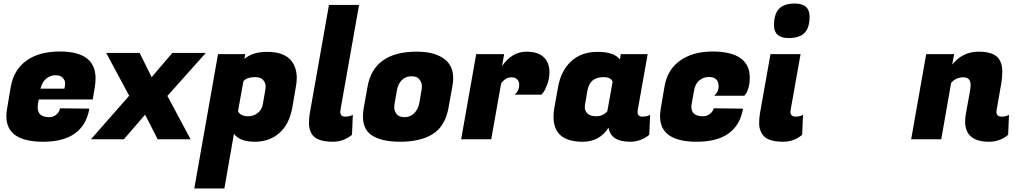

<svg xmlns="http://www.w3.org/2000/svg" viewBox="-20 -787 5759 1085"><path d="M224 14Q16 14 16 -130Q16 -150 20 -173L41 -297Q58 -393 129.5 -444.5Q201 -496 319 -496Q520 -496 520 -344Q520 -322 516 -296L504 -225H199L195 -202Q193 -190 193 -180Q193 -125 258 -125Q282 -125 299 -140Q316 -155 319 -175L485 -173Q452 14 224 14ZM344 -286Q348 -303 348 -317.5Q348 -332 335 -347Q322 -362 293.5 -362Q265 -362 241.5 -343Q218 -324 209 -286Z M1057 0H871L800 -139L680 0H494L710 -246L580 -488H769L837 -351L954 -488H1143L926 -245Z M1488 -494Q1590 -494 1629 -440Q1657 -403 1657 -346Q1657 -323 1652 -297L1632 -180Q1615 -85 1559 -35.5Q1503 14 1419 14Q1335 14 1302 -31L1248 278H1078L1212 -481H1366L1361 -454Q1408 -494 1488 -494ZM1384 -130Q1412 -130 1436 -148Q1460 -166 1466 -202L1479 -277Q1481 -287 1481 -302Q1481 -317 1468 -334Q1455 -351 1423 -351Q1371 -351 1355 -326L1325 -158Q1339 -130 1384 -130Z M1903 -154Q1903 -128 1929.5 -128Q1956 -128 1974 -138L1969 -25Q1921 14 1861 14Q1770 14 1743 -28Q1726 -55 1726 -87Q1726 -119 1730 -143L1839 -759H2009L1904 -166Q1903 -160 1903 -154Z M2335 -495Q2443 -495 2498 -448Q2541 -411 2541 -345Q2541 -323 2536 -297L2515 -180Q2496 -74 2426.5 -30Q2357 14 2241 14Q2125 14 2071 -30Q2031 -63 2031 -129Q2031 -152 2036 -180L2057 -297Q2092 -495 2335 -495ZM2362 -277Q2364 -287 2364 -302.5Q2364 -318 2351 -337Q2338 -356 2305.5 -356Q2273 -356 2251 -334.5Q2229 -313 2223 -277L2210 -202Q2208 -192 2208 -176.5Q2208 -161 2221 -143Q2234 -125 2266.5 -125Q2299 -125 2321 -147.5Q2343 -170 2349 -202Z M3085 -379Q3085 -345 3073.5 -313Q3062 -281 3051 -266L3040 -252H2889Q2914 -275 2914 -309Q2914 -327 2902.5 -338.5Q2891 -350 2871 -350Q2837 -350 2812 -316L2756 0H2586L2671 -481H2829L2817 -414Q2874 -495 2955 -495Q3020 -495 3052.5 -464Q3085 -433 3085 -379Z M3583 -154Q3583 -128 3609.5 -128Q3636 -128 3654 -138L3649 -25Q3601 14 3541 14Q3431 14 3419 -66Q3369 14 3272 14Q3108 14 3108 -127Q3108 -151 3113 -180L3134 -297Q3150 -387 3207.5 -440.5Q3265 -494 3357.5 -494Q3450 -494 3483 -451L3488 -481H3640L3584 -166Q3583 -160 3583 -154ZM3287 -202Q3285 -193 3285 -177Q3285 -161 3300 -145.5Q3315 -130 3350.5 -130Q3386 -130 3412 -158L3442 -326Q3431 -351 3390 -351Q3313 -351 3300 -277Z M3918 14Q3710 14 3710 -130Q3710 -150 3714 -173L3735 -297Q3751 -393 3822.5 -444Q3894 -495 4004 -496Q4217 -496 4217 -348Q4217 -316 4209.5 -290.5Q4202 -265 4194 -256L4186 -246H4016Q4041 -268 4041 -298Q4041 -352 3987 -352Q3955 -352 3932 -333Q3909 -314 3902 -275L3889 -202Q3887 -192 3887 -183Q3887 -130 3953 -130Q3975 -130 3992.5 -144Q4010 -158 4013 -175L4179 -173Q4146 14 3918 14Z M4477 -128Q4500 -128 4518 -138L4513 -25Q4466 14 4406 14Q4315 14 4288 -28Q4270 -56 4270 -87.5Q4270 -119 4274 -143L4334 -481H4504L4448 -166Q4447 -160 4447 -155Q4447 -128 4477 -128ZM4354 -644Q4354 -708 4382.5 -737.5Q4411 -767 4471 -767Q4555 -767 4555 -693Q4555 -630 4526.5 -601Q4498 -572 4437 -572Q4354 -572 4354 -644Z M5465 -307Q5465 -350 5423.5 -350Q5382 -350 5355 -319L5299 0H5129L5214 -481H5372L5361 -422Q5420 -495 5510 -495Q5600 -495 5627 -451Q5644 -423 5644 -387Q5644 -351 5639 -320L5612 -166Q5611 -160 5611 -155Q5611 -128 5641 -128Q5664 -128 5682 -138L5677 -25Q5630 14 5570 14Q5434 14 5434 -100Q5434 -120 5438 -143L5462 -276Q5465 -294 5465 -307Z"/></svg>

Font: Fugaz One
Style: Regular
Weight: 400
Designer: Daniel Hernandez
Foundry: Daniel Hernandez
Version: Version 1.002